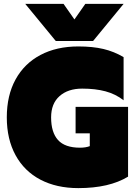

<svg xmlns="http://www.w3.org/2000/svg" viewBox="-20 -953 694 988"><path d="M110 -933H307L363 -853L419 -933H616L459 -742H267ZM15 -349Q15 -462 60 -544Q105 -626 188 -670Q271 -714 383 -714Q457 -714 512 -701Q567 -688 616 -659V-437Q575 -469 523 -483Q471 -497 403 -497Q330 -497 286.5 -458.5Q243 -420 243 -349Q243 -272 278.5 -232.5Q314 -193 392 -193Q421 -193 442 -201V-267H369V-403H639V-44Q542 15 383 15Q271 15 188 -28.5Q105 -72 60 -154.5Q15 -237 15 -349Z"/></svg>

Font: Readiness Black
Style: Regular
Weight: 900
Designer: Katatrad Team
Foundry: CadsonDemak
Version: Version 1.00;April 23, 2019;FontCreator 11.5.0.2425 64-bit; 